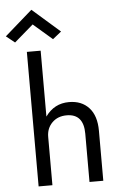

<svg xmlns="http://www.w3.org/2000/svg" viewBox="-103 -1064 693 1109"><g transform="rotate(-5 243.5 -510.0)"><path d="M122 -935 12 -840 -38 -880 122 -1020 282 -880 232 -840ZM370 -280Q370 -395 272 -395Q220 -395 187.5 -362.5Q155 -330 155 -280V0H75V-780H155V-398Q206 -470 292 -470Q365 -470 407.5 -423.5Q450 -377 450 -290V0H370Z"/></g></svg>

Font: renner_400book
Style: Book
Weight: 400
Version: Version 003.000 ; ttfautohint (v0.97) -l 8 -r 50 -G 200 -x 1